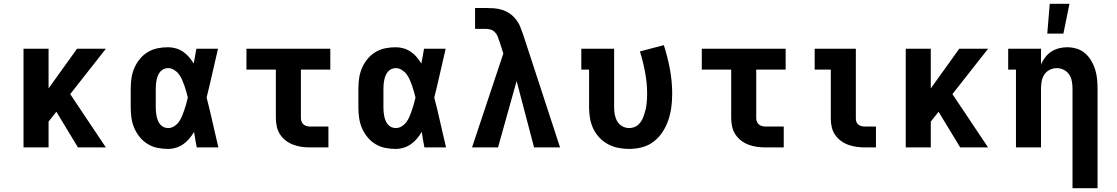

<svg xmlns="http://www.w3.org/2000/svg" viewBox="-20 -777 5890 1012"><path d="M391 0 277 -188 236 -136V0H104V-520H236V-311L386 -520H538L350 -281L538 0Z M866 8Q838 8 810.5 2.5Q783 -3 759 -17.5Q735 -32 717 -54Q699 -76 688 -101.5Q677 -127 673 -154.5Q669 -182 669 -210V-310Q669 -338 673 -365.5Q677 -393 688 -418.5Q699 -444 717 -466Q735 -488 759 -502.5Q783 -517 810.5 -522.5Q838 -528 866 -528Q887 -528 907.5 -522Q928 -516 945.5 -504Q963 -492 976.5 -476Q990 -460 1001 -442Q1005 -461 1008 -480.5Q1011 -500 1015 -520H1129Q1114 -456 1099.5 -391.5Q1085 -327 1069 -263Q1086 -198 1100.5 -132Q1115 -66 1131 0H1017Q1013 -20 1009.5 -40.5Q1006 -61 1003 -82Q992 -63 978 -46.5Q964 -30 946.5 -17.5Q929 -5 908 1.5Q887 8 866 8ZM866 -102Q883 -102 898 -111.5Q913 -121 923 -135Q933 -149 939.5 -165Q946 -181 951.5 -197Q957 -213 961.5 -229.5Q966 -246 970 -263Q966 -279 961.5 -295Q957 -311 951.5 -327Q946 -343 939 -358.5Q932 -374 922 -387Q912 -400 897 -409Q882 -418 866 -418Q854 -418 843 -413Q832 -408 824.5 -399Q817 -390 812.5 -379Q808 -368 805.5 -356.5Q803 -345 802 -333.5Q801 -322 801 -310V-210Q801 -198 802 -186.5Q803 -175 805.5 -163.5Q808 -152 812.5 -141Q817 -130 824.5 -121Q832 -112 843 -107Q854 -102 866 -102Z M1615 0Q1593 0 1570.5 -3Q1548 -6 1526.5 -14Q1505 -22 1487 -35.5Q1469 -49 1456.5 -68Q1444 -87 1439 -109.5Q1434 -132 1434 -155V-410H1279V-520H1721V-410H1566V-155Q1566 -145 1569.5 -136Q1573 -127 1580 -121Q1587 -115 1596.5 -112.5Q1606 -110 1615 -110H1711V0Z M2066 8Q2038 8 2010.5 2.5Q1983 -3 1959 -17.5Q1935 -32 1917 -54Q1899 -76 1888 -101.5Q1877 -127 1873 -154.5Q1869 -182 1869 -210V-310Q1869 -338 1873 -365.5Q1877 -393 1888 -418.5Q1899 -444 1917 -466Q1935 -488 1959 -502.5Q1983 -517 2010.5 -522.5Q2038 -528 2066 -528Q2087 -528 2107.5 -522Q2128 -516 2145.5 -504Q2163 -492 2176.5 -476Q2190 -460 2201 -442Q2205 -461 2208 -480.5Q2211 -500 2215 -520H2329Q2314 -456 2299.5 -391.5Q2285 -327 2269 -263Q2286 -198 2300.5 -132Q2315 -66 2331 0H2217Q2213 -20 2209.5 -40.5Q2206 -61 2203 -82Q2192 -63 2178 -46.5Q2164 -30 2146.5 -17.5Q2129 -5 2108 1.5Q2087 8 2066 8ZM2066 -102Q2083 -102 2098 -111.5Q2113 -121 2123 -135Q2133 -149 2139.5 -165Q2146 -181 2151.5 -197Q2157 -213 2161.5 -229.5Q2166 -246 2170 -263Q2166 -279 2161.5 -295Q2157 -311 2151.5 -327Q2146 -343 2139 -358.5Q2132 -374 2122 -387Q2112 -400 2097 -409Q2082 -418 2066 -418Q2054 -418 2043 -413Q2032 -408 2024.5 -399Q2017 -390 2012.5 -379Q2008 -368 2005.5 -356.5Q2003 -345 2002 -333.5Q2001 -322 2001 -310V-210Q2001 -198 2002 -186.5Q2003 -175 2005.5 -163.5Q2008 -152 2012.5 -141Q2017 -130 2024.5 -121Q2032 -112 2043 -107Q2054 -102 2066 -102Z M2468 0 2633 -495 2613 -558V-559H2612Q2608 -572 2603 -585Q2598 -598 2588 -608Q2578 -618 2564.5 -621.5Q2551 -625 2537 -625H2484V-735H2537Q2560 -735 2582.5 -733.5Q2605 -732 2627 -725Q2649 -718 2667.5 -705Q2686 -692 2700 -674Q2714 -656 2722.5 -635Q2731 -614 2738 -593L2932 0H2795L2703 -350L2605 0Z M3296 8Q3268 8 3239.5 2.5Q3211 -3 3185.5 -16.5Q3160 -30 3140 -51Q3120 -72 3107.5 -98Q3095 -124 3090 -152.5Q3085 -181 3085 -210V-410H3044V-520H3217V-210Q3217 -191 3220.5 -172.5Q3224 -154 3233.5 -137.5Q3243 -121 3260 -111.5Q3277 -102 3296 -102Q3310 -102 3323.5 -107Q3337 -112 3347 -122Q3357 -132 3363.5 -144.5Q3370 -157 3374.5 -170.5Q3379 -184 3382.5 -197.5Q3386 -211 3387.5 -225Q3389 -239 3390 -253Q3391 -267 3391 -281Q3391 -338 3380.5 -394.5Q3370 -451 3353 -506L3479 -539Q3499 -477 3511 -412.5Q3523 -348 3523 -282Q3523 -247 3518.5 -212.5Q3514 -178 3503 -145Q3492 -112 3473 -82.5Q3454 -53 3426.5 -31.5Q3399 -10 3365 -1Q3331 8 3296 8Z M4015 0Q3993 0 3970.5 -3Q3948 -6 3926.5 -14Q3905 -22 3887 -35.5Q3869 -49 3856.5 -68Q3844 -87 3839 -109.5Q3834 -132 3834 -155V-410H3679V-520H4121V-410H3966V-155Q3966 -145 3969.5 -136Q3973 -127 3980 -121Q3987 -115 3996.5 -112.5Q4006 -110 4015 -110H4111V0Z M4540 0Q4518 0 4495.5 -3Q4473 -6 4452 -13.5Q4431 -21 4412.5 -34.5Q4394 -48 4381.5 -66.5Q4369 -85 4364 -107Q4359 -129 4359 -152V-410H4274V-520H4491V-152Q4491 -142 4494.5 -133.5Q4498 -125 4505.5 -119.5Q4513 -114 4522 -112Q4531 -110 4540 -110H4597V0Z M5041 0 4927 -188 4886 -136V0H4754V-520H4886V-311L5036 -520H5188L5000 -281L5188 0Z M5633 215V-310Q5633 -329 5629.5 -348.5Q5626 -368 5615.5 -384Q5605 -400 5587 -409Q5569 -418 5550 -418Q5531 -418 5513 -409Q5495 -400 5484.5 -384Q5474 -368 5470.5 -348.5Q5467 -329 5467 -310V0H5335V-410H5294V-520H5467V-438Q5476 -458 5489.5 -475.5Q5503 -493 5521.5 -505Q5540 -517 5561.5 -522.5Q5583 -528 5604 -528Q5630 -528 5655 -520.5Q5680 -513 5699 -496.5Q5718 -480 5731.5 -457.5Q5745 -435 5752.5 -410.5Q5760 -386 5762.5 -361Q5765 -336 5765 -310V215ZM5500 -600 5513 -757H5617L5585 -600Z"/></svg>

Font: Iosevka Etoile Extrabold
Style: Regular
Weight: 800
Designer: Belleve Invis
Foundry: Belleve Invis
Version: Version 22.1.2; ttfautohint (v1.8.4)